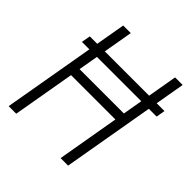

<svg xmlns="http://www.w3.org/2000/svg" viewBox="-191 -850 989 989"><g transform="rotate(45 304.0 -355.5)"><path d="M607.9 -549.8 599.6 -501H55.2L64 -549.8ZM479 -393.1 469.7 -340.3H124.5L133.8 -393.1ZM201.2 -710.9 77.6 0H22.5L146 -710.9ZM579.1 -710.9 455.6 0H400.9L523.9 -710.9Z"/></g></svg>

Font: Roboto Condensed Light
Style: Italic
Weight: 300
Italic angle: -12°
Designer: Christian Robertson
Foundry: Google
Version: Version 3.0; 2020